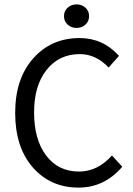

<svg xmlns="http://www.w3.org/2000/svg" viewBox="-20 -841 606 873"><path d="M49 -328Q49 -483 131 -575.5Q213 -668 342 -668Q448 -668 521 -587L474 -534Q416 -595 343 -595Q249 -595 192 -523.5Q135 -452 135 -330Q135 -206 190 -133.5Q245 -61 339 -61Q424 -61 489 -134L536 -83Q455 12 337 12Q210 12 129.5 -79.5Q49 -171 49 -328ZM271 -768Q271 -791 287.5 -806Q304 -821 328 -821Q352 -821 368.5 -806Q385 -791 385 -768Q385 -744 368.5 -729Q352 -714 328 -714Q304 -714 287.5 -729Q271 -744 271 -768Z"/></svg>

Font: RibengUni
Style: Regular
Weight: 400
Designer: (1) Dr. Andrew Glass (Senior Program Manager at Microsoft Corporation)
(2) Bivuti Chakma (Chakma Font Designer & Keyboar
Foundry: Bivuti Chakma
Version: Version 2.2022; Updated on: 03 June 2022; Friday